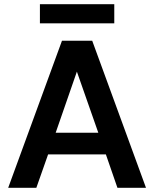

<svg xmlns="http://www.w3.org/2000/svg" viewBox="-20 -894 734 914"><path d="M19 0 275 -700H419L675 0H539L484 -159H209L153 0ZM245 -262H448L346 -553ZM170 -783V-874H524V-783Z"/></svg>

Font: Rethink Sans
Style: Bold
Weight: 700
Designer: The Rethink Sans project authors (Hans Thiessen). DM Sans designed by Colophon Foundry.
Foundry: Rethink Communications LLC
Version: Version 1.001